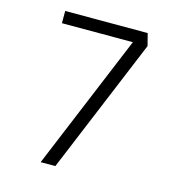

<svg xmlns="http://www.w3.org/2000/svg" viewBox="-101 -748 765 834"><g transform="rotate(15 282.0 -331.0)"><path d="M90 -662H461L475 -607L223 0H157L409 -607H90Z"/></g></svg>

Font: Antic
Style: Regular
Weight: 400
Version: Version 1.0002